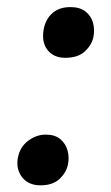

<svg xmlns="http://www.w3.org/2000/svg" viewBox="-20 -522 320 552"><path d="M167.6 -355.8Q133.8 -355.8 116.1 -379Q98.4 -402.2 106.2 -440.8Q112.2 -468.6 131.7 -485.1Q151.2 -501.6 182.2 -501.6Q210.2 -501.6 226.3 -488.5Q242.4 -475.4 247.6 -456Q252.8 -436.6 248.4 -415.2Q243.8 -392.6 223.9 -374.2Q204 -355.8 167.6 -355.8ZM96.4 10.8Q61.4 10.8 43.3 -12.8Q25.2 -36.4 31.6 -69.4Q37.4 -99.6 61 -117.3Q84.6 -135 111.4 -135Q138.2 -135 153.6 -121.9Q169 -108.8 174.3 -89Q179.6 -69.2 175.2 -48.6Q170.6 -26 151.2 -7.6Q131.8 10.8 96.4 10.8Z"/></svg>

Font: Shantell Sans Light
Style: Italic
Weight: 300
Italic angle: -11°
Designer: Stephen Nixon, Anya Danilova, Shantell Martin
Foundry: Arrow Type
Version: Version 1.008;[ac192a2d6]